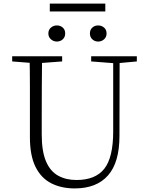

<svg xmlns="http://www.w3.org/2000/svg" viewBox="-20 -1037 828 1072"><path d="M297 -805Q279 -805 264.5 -817.5Q250 -830 250 -850Q250 -871 264.5 -883Q279 -895 297 -895Q317 -895 330.5 -883Q344 -871 344 -850Q344 -830 330.5 -817.5Q317 -805 297 -805ZM528 -805Q509 -805 495.5 -817.5Q482 -830 482 -850Q482 -871 495.5 -883Q509 -895 528 -895Q547 -895 561 -883Q575 -871 575 -850Q575 -830 561 -817.5Q547 -805 528 -805ZM258 -973V-1017H568V-973ZM397 15Q322 15 265.5 -14Q209 -43 178 -106Q147 -169 147 -271V-387Q147 -472 147 -556Q147 -640 145 -723H215Q214 -641 213.5 -557Q213 -473 213 -387V-286Q213 -193 236.5 -137Q260 -81 304 -56.5Q348 -32 407 -32Q513 -32 562.5 -95Q612 -158 612 -303V-723H648L647 -278Q647 -130 583 -57.5Q519 15 397 15ZM48 -694V-723H327V-694L194 -684H175ZM489 -694V-723H744V-694L636 -684H618Z"/></svg>

Font: Early Summer Mincho VF
Style: Regular
Weight: 250
Designer: GuiWonder
Version: Version 1.002